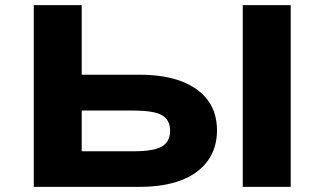

<svg xmlns="http://www.w3.org/2000/svg" viewBox="-20 -725 1259 745"><path d="M111 0V-705H297V-435H523Q617 -435 684 -409.5Q751 -384 786.5 -336Q822 -288 822 -219Q822 -151 786.5 -101.5Q751 -52 684 -26Q617 0 523 0ZM297 -138H497Q578 -138 609 -157Q640 -176 640 -218Q640 -260 608.5 -278Q577 -296 497 -296H297ZM922 0V-705H1108V0Z"/></svg>

Font: Nunito Sans 7pt Expanded ExtraBold
Style: Regular
Weight: 800
Width: 7
Designer: Vernon Adams
Foundry: Vernon Adams
Version: Version 3.101;gftools[0.9.27]